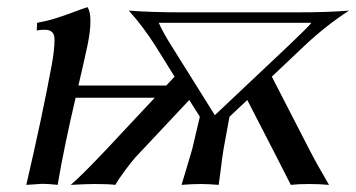

<svg xmlns="http://www.w3.org/2000/svg" viewBox="-20 -518 998 538"><path d="M958 -488.3Q893.6 -446.8 832 -388.7L741.7 -303.2L846.2 -100.1Q867.2 -59.1 901.9 0Q874.5 -2.4 846.7 -2.4Q815.4 -2.4 794.9 0Q774.4 -40.5 755.4 -77.6L672.9 -237.8L623 -190.9Q618.2 -165 606.4 -100.1Q605 -93.3 603 -77.6Q601.1 -62 597.9 -38.1Q594.7 -14.2 592.8 0Q562 -2.4 543 -2.4Q519 -2.4 488.8 0L518.6 -100.1Q521 -110.4 528.8 -143.6Q536.6 -176.8 540 -190.9L510.3 -237.8L359.9 -77.6Q350.1 -66.9 330.8 -41Q311.5 -15.1 303.2 0Q284.7 -2.4 245.1 -2.4Q223.6 -2.4 178.2 0Q191.9 -11.2 217 -36.4Q242.2 -61.5 260.7 -81.1L278.8 -100.1L413.6 -244.1H191.9Q159.2 -105 141.6 0Q115.7 -2.9 98.1 -2.9L53.7 0Q98.1 -190.9 125 -335.9Q132.8 -378.9 132.8 -407.7Q132.8 -434.6 106 -434.6Q91.8 -434.6 83 -432.6L84 -454.1Q108.4 -458.5 130.6 -465.1Q152.8 -471.7 182.9 -482.9Q212.9 -494.1 225.1 -498Q233.4 -486.3 233.4 -459Q233.4 -429.7 224.6 -388.2Q214.4 -340.8 199.7 -278.3H445.8L469.2 -303.2L416 -388.7Q380.4 -444.8 340.8 -488.3Q400.9 -483.4 493.7 -483.4H808.6Q901.9 -483.4 958 -488.3ZM582 -195.3 789.6 -391.1Q845.2 -443.8 852.5 -454.1H424.8Q438 -424.8 459.5 -391.1Z"/></svg>

Font: Flanker
Style: Italic
Weight: 400
Italic angle: -12°
Designer: Flanker
Version: Version 2.027